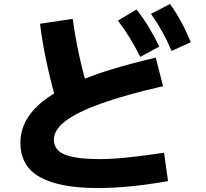

<svg xmlns="http://www.w3.org/2000/svg" viewBox="-20 -875 1040 969"><path d="M472 74Q281 74 182 19Q83 -36 83 -155Q83 -249 154.5 -325.5Q226 -402 377 -465.5Q528 -529 766 -584L803 -440Q615 -397 493 -353.5Q371 -310 311.5 -265Q252 -220 252 -170Q252 -116 309.5 -94Q367 -72 482 -72Q521 -72 564 -75Q607 -78 665.5 -85Q724 -92 808 -104L828 39Q726 57 638.5 65.5Q551 74 472 74ZM262 -372Q234 -471 213.5 -568Q193 -665 182 -755L347 -780Q359 -690 379.5 -595.5Q400 -501 428 -411ZM688 -588Q661 -641 634.5 -684.5Q608 -728 575 -771L669 -827Q703 -784 730.5 -738.5Q758 -693 784 -640ZM846 -618Q823 -672 798 -716.5Q773 -761 742 -805L838 -855Q870 -810 895 -764Q920 -718 943 -662Z"/></svg>

Font: M PLUS 2 Thin ExtraBold
Style: Regular
Weight: 800
Version: Version 1.001